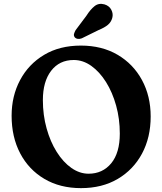

<svg xmlns="http://www.w3.org/2000/svg" viewBox="-20 -953 838 992"><path d="M398 -717.5Q506.5 -717.5 587.5 -670Q668.5 -622.5 713.5 -539.5Q758.5 -456.5 758.5 -351Q758.5 -243 713.8 -159.5Q669 -76 588.2 -28.5Q507.5 19 398.5 19Q290 19 209.2 -28.8Q128.5 -76.5 84.2 -160.8Q40 -245 40 -355Q40 -457 83.8 -539.2Q127.5 -621.5 207.8 -669.5Q288 -717.5 398 -717.5ZM599 -263Q599 -339 580 -407.5Q561 -476 527.8 -529Q494.5 -582 451.8 -612.5Q409 -643 361 -643Q287 -643 244.2 -587.2Q201.5 -531.5 201.5 -436Q201.5 -358.5 220.8 -289.5Q240 -220.5 273.2 -167.8Q306.5 -115 349 -85.2Q391.5 -55.5 437.5 -55.5Q510 -55.5 554.5 -109.2Q599 -163 599 -263ZM427 -872.5Q447 -904 468.5 -921.2Q490 -938.5 519.5 -930.5Q544.5 -923 555.2 -902.2Q566 -881.5 560 -860Q554 -838.5 537.2 -824.5Q520.5 -810.5 490 -798L402.5 -755Q392.5 -751 382.2 -752.2Q372 -753.5 366 -760.5Q360 -769 362.5 -778Q365 -787 370.5 -797Z"/></svg>

Font: Fraunces 9pt S100 SemiBold
Style: Regular
Weight: 600
Version: Version 1.000; ttfautohint (v1.8.3)